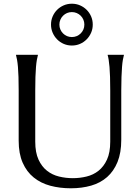

<svg xmlns="http://www.w3.org/2000/svg" viewBox="-20 -994 750 1029"><path d="M570.8 -508.8Q570.8 -550.3 569.8 -581.3Q568.8 -612.3 566.9 -635Q564.9 -657.7 562.5 -672.9Q560.1 -688 557.1 -698.2V-700.2H644V-698.2Q641.1 -688 638.4 -672.9Q635.7 -657.7 634 -635Q632.3 -612.3 631.1 -581.3Q629.9 -550.3 629.9 -508.8V-245.1Q629.9 -175.3 609.9 -126Q589.8 -76.7 554.2 -45.2Q518.6 -13.7 468.8 0.7Q418.9 15.1 359.9 15.1Q300.8 15.1 249.8 1.5Q198.7 -12.2 160.9 -42.7Q123 -73.2 101.6 -121.8Q80.1 -170.4 80.1 -240.2V-508.8Q80.1 -550.3 79.1 -581.3Q78.1 -612.3 76.2 -635Q74.2 -657.7 71.5 -672.9Q68.8 -688 65.9 -698.2V-700.2H183.1V-698.2Q180.2 -688 177.5 -672.9Q174.8 -657.7 172.9 -635Q170.9 -612.3 169.9 -581.3Q168.9 -550.3 168.9 -508.8V-234.9Q168.9 -176.8 186.3 -138.9Q203.6 -101.1 231.9 -78.9Q260.3 -56.6 296.4 -47.9Q332.5 -39.1 370.1 -39.1Q407.7 -39.1 443.8 -47.9Q480 -56.6 508.1 -78.9Q536.1 -101.1 553.5 -138.9Q570.8 -176.8 570.8 -234.9ZM298.3 -862.3Q298.3 -848.1 303.5 -836.2Q308.6 -824.2 317.9 -814.9Q327.1 -805.7 339.1 -800.5Q351.1 -795.4 365.2 -795.4Q378.9 -795.4 391.1 -800.5Q403.3 -805.7 412.6 -814.9Q421.9 -824.2 427 -836.2Q432.1 -848.1 432.1 -862.3Q432.1 -876 427 -888.2Q421.9 -900.4 412.6 -909.7Q403.3 -918.9 391.1 -924.1Q378.9 -929.2 365.2 -929.2Q351.1 -929.2 339.1 -924.1Q327.1 -918.9 317.9 -909.7Q308.6 -900.4 303.5 -888.2Q298.3 -876 298.3 -862.3ZM253.4 -862.3Q253.4 -885.7 262.2 -906Q271 -926.3 286.1 -941.4Q301.3 -956.5 321.5 -965.3Q341.8 -974.1 365.2 -974.1Q388.7 -974.1 408.9 -965.3Q429.2 -956.5 444.3 -941.4Q459.5 -926.3 468.3 -906Q477.1 -885.7 477.1 -862.3Q477.1 -838.9 468.3 -818.6Q459.5 -798.3 444.3 -783Q429.2 -767.6 408.9 -758.8Q388.7 -750 365.2 -750Q341.8 -750 321.5 -758.8Q301.3 -767.6 286.1 -783Q271 -798.3 262.2 -818.6Q253.4 -838.9 253.4 -862.3Z"/></svg>

Font: Marcellus
Style: Regular
Weight: 400
Designer: Astigmatic (AOETI)
Foundry: Astigmatic (AOETI)
Version: Version 1.000